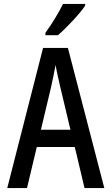

<svg xmlns="http://www.w3.org/2000/svg" viewBox="-20 -961 570 981"><path d="M212 -793V-781H276C319 -818 389 -892 415 -932V-941H302C280 -896 247 -842 212 -793ZM17 0H118L168 -210H362L412 0H513L327 -716H200ZM240 -512C247 -545 258 -593 264 -629C270 -593 281 -546 289 -512L340 -298H189Z"/></svg>

Font: Noto Sans Mono Condensed Medium
Style: Regular
Weight: 500
Width: 3
Designer: Monotype Design Team
Foundry: Monotype Imaging Inc.
Version: Version 2.014